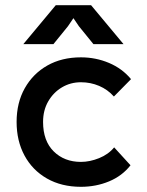

<svg xmlns="http://www.w3.org/2000/svg" viewBox="-20 -703 567 740"><path d="M420 -135 483 -66Q451 -25 400.5 -4Q350 17 292 17Q217 17 161 -15Q105 -47 74.5 -103.5Q44 -160 44 -233Q44 -307 75.5 -363Q107 -419 162.5 -450.5Q218 -482 292 -482Q349 -482 400 -460.5Q451 -439 485 -398L419 -331Q395 -358 362 -372Q329 -386 292 -386Q252 -386 219 -366.5Q186 -347 166 -312.5Q146 -278 146 -233Q146 -160 187 -119.5Q228 -79 292 -79Q326 -79 362 -93.5Q398 -108 420 -135ZM195 -683H331L456 -533H340L284 -602L263 -633L242 -602L186 -533H70Z"/></svg>

Font: Kreadon Light
Style: Bold
Weight: 600
Designer: Reiya WATANABE
Foundry: StudioGnu
Version: Version 1.003; ttfautohint (v1.8.4.7-5d5b);gftools[0.9.32]